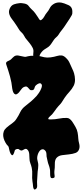

<svg xmlns="http://www.w3.org/2000/svg" viewBox="-20 -1193 667 1550"><path d="M79 -477Q74 -528 61 -575Q48 -622 31 -671Q27 -682 30 -688Q33 -694 39.5 -697.5Q46 -701 54 -704.5Q62 -708 69 -714L82 -727Q88 -733 94 -737.5Q100 -742 107.5 -744Q115 -746 126 -745Q139 -743 150.5 -740Q162 -737 175 -735Q184 -733 190.5 -735Q197 -737 207 -739Q228 -744 250.5 -742.5Q273 -741 295 -740Q307 -739 316.5 -736Q326 -733 337 -731Q360 -726 389 -730Q418 -734 440 -741Q461 -747 476.5 -745.5Q492 -744 508 -730Q523 -716 530.5 -705.5Q538 -695 546 -676Q554 -656 563 -638.5Q572 -621 578 -601Q585 -577 585.5 -550.5Q586 -524 575 -501Q561 -474 540 -451.5Q519 -429 502 -404Q494 -393 486.5 -380Q479 -367 470 -356Q460 -345 451.5 -336Q443 -327 435 -316Q429 -306 421 -296.5Q413 -287 407 -278Q400 -268 391.5 -261.5Q383 -255 375 -246Q370 -239 369.5 -235.5Q369 -232 372 -230.5Q375 -229 380 -229H392Q424 -229 456 -235.5Q488 -242 519 -241Q532 -241 542.5 -233Q553 -225 561.5 -213.5Q570 -202 577 -189.5Q584 -177 590 -167Q602 -147 606.5 -122.5Q611 -98 612 -75Q613 -56 619 -34Q625 -12 620 7Q613 33 590 41.5Q567 50 538.5 53Q510 56 482.5 59.5Q455 63 439 79Q431 87 427.5 97Q424 107 423 118Q422 129 422.5 140Q423 151 422 161Q420 175 419 189Q418 203 420 218Q422 229 420.5 236Q419 243 407 245Q393 247 389.5 240Q386 233 385 221Q384 207 384.5 194.5Q385 182 382 169Q379 153 373 138Q367 123 364 107Q362 97 360 88.5Q358 80 356 70Q355 62 355 51.5Q355 41 351 32Q348 25 340 18Q332 11 323 12Q311 13 302.5 22.5Q294 32 288.5 45Q283 58 281 71.5Q279 85 281 94Q283 107 286 117Q289 127 289 141Q289 154 287.5 166.5Q286 179 284 192Q282 213 281.5 233Q281 253 279 274Q279 282 279.5 291Q280 300 280 308Q280 316 277.5 322.5Q275 329 269 333Q258 341 253 332.5Q248 324 247 312Q246 301 245 291.5Q244 282 242 271Q238 244 240 217Q242 190 236 161Q232 143 225 125Q218 107 218 88Q218 72 216 50.5Q214 29 203 17Q195 8 188.5 8.5Q182 9 175.5 12.5Q169 16 162 20Q155 24 147 21Q139 18 134 13Q129 8 118 10Q101 13 98.5 24.5Q96 36 90 49Q83 63 76.5 59.5Q70 56 64.5 45Q59 34 56 21Q53 8 52 3Q50 -10 46 -13Q42 -16 35 -25Q24 -40 16 -58Q8 -76 6 -94.5Q4 -113 10 -130.5Q16 -148 32 -162Q43 -172 54 -180Q65 -188 75.5 -195.5Q86 -203 95.5 -212Q105 -221 113 -234Q131 -261 143.5 -288Q156 -315 183 -336Q208 -355 231 -375Q254 -395 275 -418Q280 -424 289 -436Q298 -448 305.5 -462.5Q313 -477 317 -490.5Q321 -504 315 -513Q307 -525 293 -519Q279 -513 271 -505L267 -501Q262 -495 260.5 -489Q259 -483 257 -478Q255 -473 251.5 -469.5Q248 -466 240 -465Q227 -463 220.5 -469.5Q214 -476 208.5 -483Q203 -490 195.5 -493.5Q188 -497 174 -491Q165 -487 158.5 -480Q152 -473 146.5 -465Q141 -457 135 -449.5Q129 -442 122 -437Q112 -429 104 -431.5Q96 -434 91 -441.5Q86 -449 83 -459Q80 -469 79 -477ZM75 -1041Q58 -1063 53.5 -1086Q49 -1109 64 -1134Q75 -1152 94.5 -1158.5Q114 -1165 134 -1167Q145 -1169 156.5 -1167.5Q168 -1166 179 -1164Q201 -1159 211 -1145Q221 -1131 236 -1117Q252 -1103 264 -1086.5Q276 -1070 287 -1053L293 -1043Q296 -1038 299 -1034.5Q302 -1031 306 -1030Q310 -1029 315 -1033Q329 -1043 338 -1060.5Q347 -1078 358 -1091Q372 -1107 381.5 -1126.5Q391 -1146 409 -1158Q429 -1172 453 -1173Q477 -1174 500 -1165Q513 -1159 524.5 -1155Q536 -1151 544 -1145Q552 -1139 557.5 -1129.5Q563 -1120 564 -1104Q566 -1083 559 -1070Q552 -1057 541 -1040Q530 -1023 519 -1007Q508 -991 497 -974Q486 -958 475 -945Q464 -932 454 -915Q446 -902 435 -893Q424 -884 416 -873Q407 -861 399.5 -848.5Q392 -836 382 -825Q372 -814 359.5 -807Q347 -800 336 -792Q326 -785 316.5 -773.5Q307 -762 302 -751Q299 -744 298.5 -735.5Q298 -727 297 -719Q295 -705 294 -690Q293 -675 294 -660Q295 -643 298 -626Q301 -609 300 -592Q299 -583 294 -573Q289 -563 282 -557.5Q275 -552 267 -554Q259 -556 253 -570Q249 -579 249 -590Q249 -601 250 -612.5Q251 -624 253 -635.5Q255 -647 256 -656Q258 -678 255 -696Q252 -714 249 -734Q247 -752 249.5 -771Q252 -790 244 -806Q234 -826 219 -844.5Q204 -863 190 -880Q183 -888 178.5 -897.5Q174 -907 168 -915Q161 -925 152 -933Q143 -941 136 -951L126 -967L116 -983Q106 -998 96 -1012.5Q86 -1027 75 -1041Z"/></svg>

Font: Double Feature
Style: Regular
Weight: 400
Designer: David Shetterly
Foundry: David Shetterly
Version: Version 2.100 1997 initial release